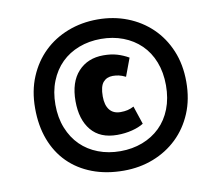

<svg xmlns="http://www.w3.org/2000/svg" viewBox="-80 -741 995 903"><g transform="rotate(-10 418.0 -290.0)"><path d="M80 -290Q80 -373 108 -439.5Q136 -506 184.5 -553Q233 -600 299 -625.5Q365 -651 441 -651Q517 -651 582.5 -625.5Q648 -600 697 -553Q746 -506 774 -439.5Q802 -373 802 -290Q802 -207 774 -140.5Q746 -74 697 -27Q648 20 582.5 45.5Q517 71 441 71Q358 71 291 45.5Q224 20 177 -27Q130 -74 105 -140.5Q80 -207 80 -290ZM177 -290Q177 -228 197 -178Q217 -128 252 -93.5Q287 -59 335.5 -40.5Q384 -22 441 -22Q498 -22 546.5 -40.5Q595 -59 630.5 -93.5Q666 -128 685.5 -178Q705 -228 705 -290Q705 -352 685.5 -402Q666 -452 630.5 -486.5Q595 -521 546.5 -539.5Q498 -558 441 -558Q384 -558 335.5 -539.5Q287 -521 252 -486.5Q217 -452 197 -402Q177 -352 177 -290ZM566 -131Q544 -117 510.5 -108.5Q477 -100 439 -100Q358 -100 315.5 -151Q273 -202 273 -290Q273 -381 318.5 -430.5Q364 -480 439 -480Q476 -480 504.5 -471.5Q533 -463 559 -448L527 -362Q509 -371 494.5 -374Q480 -377 466 -377Q437 -377 420 -357.5Q403 -338 403 -290Q403 -248 421 -225.5Q439 -203 473 -203Q492 -203 507 -206.5Q522 -210 537 -218Z"/></g></svg>

Font: PT Sans
Style: Bold Italic
Weight: 700
Italic angle: -12°
Designer: A.Korolkova, O.Umpeleva, V.Yefimov
Foundry: ParaType Ltd
Version: Version 2.003W OFL